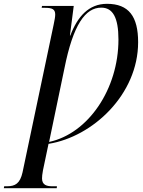

<svg xmlns="http://www.w3.org/2000/svg" viewBox="-91 -745 747 1005"><path d="M-71 240H206L207 230H182C155 230 129 224 129 189C129 181 130 166 134 146L163 8C395 -29 632 -251 632 -524C632 -659 583 -725 469 -725C374 -725 315 -659 277 -559H275L295 -714H129L127 -704H146C183 -704 198 -696 198 -669C198 -657 195 -641 190 -617L27 157C14 215 -11 230 -54 230H-69ZM166 -2 246 -386C292 -617 356 -705 439 -705C499 -705 529 -654 529 -538C529 -279 371 -46 166 -2Z"/></svg>

Font: Noto Serif Display Condensed Medium
Style: Italic
Weight: 500
Width: 3
Italic angle: -12°
Designer: Monotype Design Team
Foundry: Monotype Imaging Inc.
Version: Version 2.009